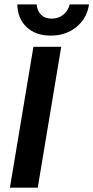

<svg xmlns="http://www.w3.org/2000/svg" viewBox="-20 -866 431 886"><path d="M25.8 0 134.2 -650H262.5L154.2 0ZM214.2 -701.7Q143.3 -701.7 102.1 -741.7Q60.8 -781.7 60 -845.8H149.2Q151.7 -814.2 170.8 -796.7Q190 -779.2 220 -780Q251.7 -780.8 273.3 -799.2Q295 -817.5 301.7 -845.8H390.8Q381.7 -781.7 332.9 -741.7Q284.2 -701.7 214.2 -701.7Z"/></svg>

Font: Familjen Grotesk SemiBold
Style: Italic
Weight: 600
Italic angle: -9.46201°
Designer: Anders Wikstroem, Jonas Baeckman, Matilda Gysing, Kristian Moeller
Foundry: Familjen STHLM AB
Version: Version 2.002